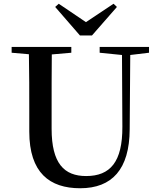

<svg xmlns="http://www.w3.org/2000/svg" viewBox="-20 -985 849 1023"><path d="M293 -965 274 -948 406 -796H470L603 -948L585 -965L438 -867ZM511 -704 630 -692 632 -310C633 -122 567 -47 439 -47C322 -47 255 -114 255 -299V-397C255 -497 255 -597 256 -695L360 -704V-735H42V-704L134 -696C136 -596 136 -496 136 -397V-284C136 -64 245 18 407 18C577 18 670 -83 671 -296L674 -692L774 -704V-735H511Z"/></svg>

Font: Noto Serif CJK SC SemiBold
Style: Regular
Weight: 600
Designer: Ryoko NISHIZUKA 西塚涼子 (kana & ideographs); Frank Grießhammer (Latin, Greek & Cyrillic); Wenlong ZHANG 张文龙 (bopomofo); San
Foundry: Adobe
Version: Version 2.001;hotconv 1.1.0;makeotfexe 2.6.0